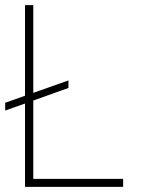

<svg xmlns="http://www.w3.org/2000/svg" viewBox="-27 -727 555 747"><path d="M239.3 -384.8 102.5 -335.9V-31.2H452.1V0H70.3V-324.2L-6.8 -296.9V-327.1L70.3 -354.5V-707H102.5V-365.7L239.3 -414.1Z"/></svg>

Font: Pretendard Std Thin
Style: Regular
Weight: 100
Designer: Base glyphs from Inter by Rasmus Andersson; Hangeul glyphs from Noto Sans CJK(Source Han Sans) by Jang Soo-young and Kan
Foundry: Kil Hyung-jin
Version: Version 1.309